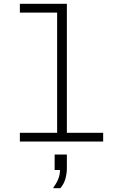

<svg xmlns="http://www.w3.org/2000/svg" viewBox="-20 -741 640 1005"><path d="M84 0V-46H279V-675H84V-721H330V-46H520V0ZM260 244V239Q275 220 284.5 197Q294 174 294 149H266V68H330V140Q330 165 323 192.5Q316 220 296 244Z"/></svg>

Font: Chivo Mono Medium Thin
Style: Regular
Weight: 250
Monospace: yes
Version: Version 1.008